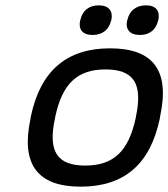

<svg xmlns="http://www.w3.org/2000/svg" viewBox="-20 -690 630 719"><path d="M96 -256 94 -244C58 -75 120 9 282 9C445 9 542 -75 578 -244L580 -256C616 -425 555 -509 392 -509C230 -509 132 -425 96 -256ZM186 -247 187 -253C213 -376 269 -430 375 -430C482 -430 515 -376 489 -253L488 -247C461 -124 406 -70 299 -70C193 -70 159 -124 186 -247ZM280 -613C273 -580 289 -559 327 -559C364 -559 389 -580 396 -613L397 -615C404 -649 387 -670 350 -670C312 -670 288 -649 281 -615ZM456 -613C449 -580 466 -559 504 -559C541 -559 565 -580 572 -613L573 -615C580 -649 564 -670 527 -670C489 -670 464 -649 457 -615Z"/></svg>

Font: LT Wave Text Italic
Style: Regular
Weight: 400
Designer: Daniel Lyons
Version: Version 2.5 (Glyphs App)